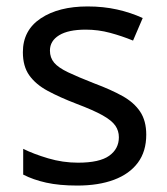

<svg xmlns="http://www.w3.org/2000/svg" viewBox="-20 -566 519 596"><path d="M434 -148Q434 -96 408 -61Q382 -26 334 -8Q286 10 220 10Q164 10 123.5 1Q83 -8 52 -24V-104Q84 -88 129.5 -74.5Q175 -61 222 -61Q289 -61 319 -82.5Q349 -104 349 -140Q349 -160 338 -176Q327 -192 298.5 -208Q270 -224 217 -244Q165 -264 128 -284Q91 -304 71 -332Q51 -360 51 -404Q51 -472 106.5 -509Q162 -546 252 -546Q301 -546 343.5 -536.5Q386 -527 423 -510L393 -440Q359 -454 322 -464Q285 -474 246 -474Q192 -474 163.5 -456.5Q135 -439 135 -409Q135 -387 148 -371.5Q161 -356 191.5 -341.5Q222 -327 273 -307Q324 -288 360 -268Q396 -248 415 -219.5Q434 -191 434 -148Z"/></svg>

Font: ugurmukhi85
Style: Book
Weight: 400
Designer: Jelle Bosma - Monotype Design Team
Foundry: Monotype Imaging Inc.
Version: Version 2.003